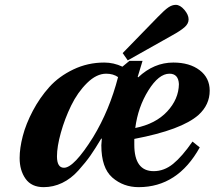

<svg xmlns="http://www.w3.org/2000/svg" viewBox="-20 -760 885 792"><path d="M486 -541 631 -690Q659 -719 674.5 -729.5Q690 -740 705 -740Q723 -740 740.5 -719.5Q758 -699 758 -680Q758 -662 740.5 -647Q723 -632 690 -614L507 -511ZM61 -108Q61 -149 74 -199Q87 -249 115.5 -303Q144 -357 183.5 -401Q223 -445 282.5 -473.5Q342 -502 410 -502Q449 -502 485 -485L514 -509H568L548 -443L550 -441Q615 -502 695 -502Q762 -502 803.5 -470.5Q845 -439 845 -386Q845 -328 799 -286Q729 -224 534 -187V-163Q534 -54 614 -54Q657 -54 694 -84Q731 -114 774 -176L804 -152Q713 12 552 12Q489 12 443.5 -27.5Q398 -67 398 -161Q398 -169 400 -187L398 -189Q373 -147 353.5 -119Q334 -91 303.5 -57Q273 -23 236.5 -5.5Q200 12 160 12Q110 12 85.5 -22.5Q61 -57 61 -108ZM215 -115Q215 -68 244 -68Q285 -68 364 -194Q432 -306 467 -442Q447 -456 418 -456Q378 -456 339 -417.5Q300 -379 273.5 -324.5Q247 -270 231 -212.5Q215 -155 215 -115ZM538 -232Q622 -249 669.5 -300Q717 -351 718 -413Q716 -456 679 -456Q635 -456 592 -387Q549 -318 538 -232Z"/></svg>

Font: Lingua Franca
Style: Bold Italic
Weight: 700
Italic angle: -13°
Version: Version 1.19